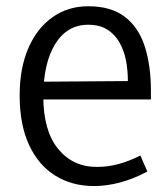

<svg xmlns="http://www.w3.org/2000/svg" viewBox="-20 -600 547 630"><path d="M288.7 10.5Q216.2 10.5 161 -23.9Q105.9 -58.3 75.2 -124.8Q44.5 -191.3 44.5 -286.7Q44.5 -375.9 72.8 -441.6Q101.1 -507.3 152.1 -543.4Q203 -579.5 269.6 -579.5Q344.2 -579.5 389.6 -544.9Q435 -510.2 455.1 -447.4Q475.2 -384.6 475.2 -301.6V-273.7H86.5L87 -331.7L399.6 -334Q399.6 -369 393.3 -402Q386.9 -434.9 371.6 -461.4Q356.3 -488 331.4 -503.4Q306.6 -518.8 269.3 -518.8Q200.1 -518.8 161.1 -455.5Q122.1 -392.2 122.1 -283.8Q122.1 -171.2 170.4 -111.8Q218.7 -52.3 298.1 -52.3Q333.7 -52.3 368.2 -61.5Q402.8 -70.7 440.6 -89.8L463.5 -37.2Q418.8 -13.3 374.6 -1.4Q330.4 10.5 288.7 10.5Z"/></svg>

Font: Yaldevi ExtraLight
Style: Regular
Weight: 200
Designer: Sol Matas, Rajitha Manaperi, Kosala Senevirathne
Foundry: Mooniak
Version: Version 1.100